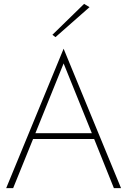

<svg xmlns="http://www.w3.org/2000/svg" viewBox="-20 -973 658 993"><path d="M443 -936 267 -781 251 -793 415 -953ZM569 0 467 -254H151L48 0H12L309 -721L606 0ZM309 -645 163 -284H455Z"/></svg>

Font: Jost* Thin
Style: Regular
Weight: 200
Version: Version 3.7